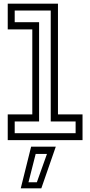

<svg xmlns="http://www.w3.org/2000/svg" viewBox="-20 -770 496 1055"><path d="M22.5 0V-141.5H157.5V-608.5H22.5V-750H298.5V-141.5H433.5V0ZM60.8 -38.2H395.5V-102.5H258.8V-712.2H60.8V-648H194.8V-102.5H60.8ZM94 265 151 36H286.5L207 265ZM136.5 231.5H182.5L238 76H176Z"/></svg>

Font: Tourney Thin
Style: Regular
Weight: 100
Designer: Tyler Finck
Foundry: Etcetera Type Co
Version: Version 1.015